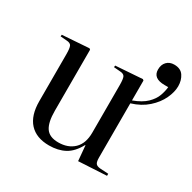

<svg xmlns="http://www.w3.org/2000/svg" viewBox="-151 -813 978 978"><g transform="rotate(30 338.0 -324.0)"><path d="M256 14Q181 14 141 -29.5Q101 -73 101 -157V-432Q101 -468 95 -480.5Q89 -493 67 -494L30 -497L31 -507L188 -518L194 -513V-154Q194 -86 215.5 -54.5Q237 -23 289 -23Q346 -23 380.5 -56Q415 -89 415 -153V-432Q415 -468 409 -480.5Q403 -493 381 -494L344 -497L345 -507L502 -518L508 -513V-396Q559 -415 585.5 -441Q612 -467 622 -495Q632 -523 634 -547H613Q544 -547 544 -599Q544 -628 560.5 -645Q577 -662 604 -662Q642 -662 659 -636.5Q676 -611 676 -576Q676 -542 657.5 -502.5Q639 -463 601.5 -429.5Q564 -396 508 -379V-60Q508 -36 514.5 -26.5Q521 -17 540 -15L590 -12V0L425 9L417 -80H415Q387 -28 348 -7Q309 14 256 14Z"/></g></svg>

Font: Display Regular
Style: Regular
Weight: 400
Designer: Latin by Veronika Burian and Jose Scaglione. Greek by Irene Vlachou. Cyrillic by Vera Evstafieva.
Foundry: TypeTogether
Version: Version 3.002